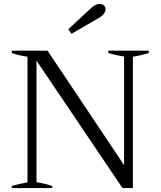

<svg xmlns="http://www.w3.org/2000/svg" viewBox="-20 -958 818 978"><path d="M328 -809C328 -809 344 -786 344 -786C344 -786 486 -868 486 -868C507 -881 518 -896 518 -911C518 -918 515 -925 510 -930C505 -935 497 -938 487 -938C472 -938 457 -930 442 -915C442 -915 328 -809 328 -809ZM40 -11C40 -11 40 0 40 0C40 0 246 0 246 0C246 0 246 -11 246 -11C223 -18 197 -25 166 -30C166 -30 166 -649 166 -649C166 -649 604 0 604 0C604 0 657 0 657 0C657 0 657 -669 657 -669C688 -674 715 -681 738 -688C738 -688 738 -700 738 -700C738 -700 532 -700 532 -700C532 -700 532 -688 532 -688C558 -680 585 -674 612 -670C612 -670 612 -117 612 -117C612 -117 222 -700 222 -700C222 -700 40 -700 40 -700C40 -700 40 -688 40 -688C61 -680 88 -674 120 -669C120 -669 120 -29 120 -29C91 -24 65 -18 40 -11Z"/></svg>

Font: BUSH 25 TRIRONG
Style: Regular
Weight: 400
Designer: Katatrad Team
Foundry: CadsonDemak